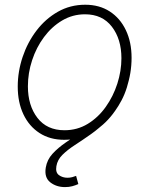

<svg xmlns="http://www.w3.org/2000/svg" viewBox="-20 -573 625 803"><path d="M248.5 11.7Q189 11.7 145.3 -16.6Q101.6 -44.9 77.9 -95Q54.2 -145 54.2 -210.9Q54.2 -273.9 74.7 -335Q95.2 -396 132.8 -445.3Q170.4 -494.6 222.2 -523.9Q273.9 -553.2 336.4 -553.2Q395.5 -553.2 439 -525.1Q482.4 -497.1 506.3 -447Q530.3 -397 530.3 -331.1Q530.3 -267.6 509.8 -206.5Q489.3 -145.5 451.7 -96.2Q414.1 -46.9 362.3 -17.6Q310.5 11.7 248.5 11.7ZM249.5 -28.3Q303.2 -28.3 346.9 -54.9Q390.6 -81.5 422.1 -125.7Q453.6 -169.9 470.7 -223.1Q487.8 -276.4 487.8 -329.6Q487.8 -409.2 448 -461.2Q408.2 -513.2 335.4 -513.2Q283.7 -513.2 240 -487.3Q196.3 -461.4 164.1 -418Q131.8 -374.5 114.3 -321Q96.7 -267.6 96.7 -211.9Q96.7 -131.8 136.5 -80.1Q176.3 -28.3 249.5 -28.3ZM252 209.5Q215.8 209.5 190.2 189.5Q164.6 169.4 171.4 127.9Q176.8 95.2 199.5 70.3Q222.2 45.4 255.4 22.7Q288.6 0 325.4 -25.4Q362.3 -50.8 397.2 -83.7Q432.1 -116.7 458 -162.1Q483.9 -207.5 494.6 -271H525.4Q514.2 -202.1 488.5 -153.6Q462.9 -105 429.2 -70.8Q395.5 -36.6 360.1 -11.7Q324.7 13.2 293.5 33.4Q262.2 53.7 241.2 74.5Q220.2 95.2 215.8 122.1Q211.4 148.4 226.6 159.4Q241.7 170.4 262.2 170.4Q272.5 170.4 281.7 168Q291 165.5 298.3 162.6L307.6 196.8Q295.9 202.1 282.2 205.8Q268.6 209.5 252 209.5Z"/></svg>

Font: Inter Extra Light
Style: Italic
Weight: 200
Italic angle: -9.39999°
Designer: Rasmus Andersson
Foundry: rsms
Version: Version 4.000;git-3c8e0fc